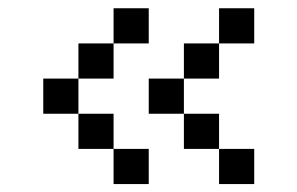

<svg xmlns="http://www.w3.org/2000/svg" viewBox="-20 -628 734 474"><path d="M260.4 -520.8V-434H173.6V-520.8ZM520.8 -520.8V-607.6H607.6V-520.8ZM434 -434V-347.2H347.2V-434ZM434 -347.2H520.8V-260.4H434ZM520.8 -260.4H607.6V-173.6H520.8ZM520.8 -520.8V-434H434V-520.8ZM260.4 -520.8V-607.6H347.2V-520.8ZM173.6 -434V-347.2H86.8V-434ZM173.6 -347.2H260.4V-260.4H173.6ZM260.4 -260.4H347.2V-173.6H260.4Z"/></svg>

Font: 8-bit Operator+
Style: Regular
Weight: 400
Designer: GrandChaos9000
Foundry: Grand Chaos Productions
Version: Version 1.2.0 - April 24, 2014